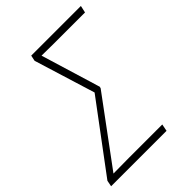

<svg xmlns="http://www.w3.org/2000/svg" viewBox="-227 -818 921 921"><g transform="rotate(-45 233.5 -357.0)"><path d="M-21 0H355L362 -36H135C95 -36 61 -35 30 -35L276 -368L278 -376L186 -679C218 -679 242 -678 272 -678H480L488 -714H151L145 -685L241 -374L-15 -31Z"/></g></svg>

Font: Noto Sans SemiCondensed ExtraLight
Style: Italic
Weight: 200
Width: 4
Italic angle: -12°
Designer: Monotype Design Team
Foundry: Monotype Imaging Inc.
Version: Version 2.013